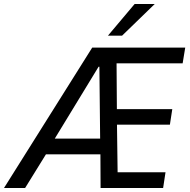

<svg xmlns="http://www.w3.org/2000/svg" viewBox="-64 -944 953 964"><path d="M-44 0 399 -705H866L853 -626H488L521 -665L523 -369L481 -396H801L789 -318H485L523 -344L527 -42L491 -79H767L755 0H441L440 -203L460 -169H140L187 -202L62 0ZM431 -609 200 -230 187 -248H455L439 -228L435 -609ZM478 -765 612 -924H713L549 -765Z"/></svg>

Font: Nunito Sans 7pt Condensed Medium
Style: Italic
Weight: 500
Width: 3
Italic angle: -9°
Designer: Vernon Adams
Foundry: Vernon Adams
Version: Version 3.101;gftools[0.9.27]